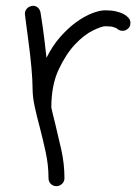

<svg xmlns="http://www.w3.org/2000/svg" viewBox="-20 -593 473 659"><path d="M340.8 -557.6Q362.3 -557.6 377 -554.2Q391.6 -550.8 400.9 -546.4Q410.2 -542 415.5 -537.1Q420.9 -532.2 422.9 -529.3Q427.7 -522.5 427.7 -514.6Q427.7 -499 416 -492.2Q410.2 -487.3 400.4 -487.3Q388.7 -487.3 379.9 -496.1Q377.9 -497.1 369.6 -500Q361.3 -502.9 340.8 -502.9Q329.1 -502.9 298.8 -488.3Q268.6 -473.6 237.3 -440.4Q206.1 -407.2 181.2 -354Q156.2 -300.8 156.2 -223.6Q159.2 -210.9 162.1 -197.8Q165 -184.6 168.9 -170.9Q179.7 -127 190.4 -79.1Q201.2 -31.2 201.2 18.6Q201.2 30.3 192.9 38.1Q184.6 45.9 173.8 45.9Q162.1 45.9 154.3 38.1Q146.5 30.3 146.5 18.6Q146.5 -26.4 136.7 -71.3Q127 -116.2 116.2 -157.2Q106.4 -193.4 99.1 -227.1Q91.8 -260.7 91.8 -289.1Q91.8 -317.4 87.9 -360.4Q84 -403.3 78.6 -443.8Q73.2 -484.4 69.3 -514.2Q65.4 -543.9 65.4 -545.9Q65.4 -555.7 72.3 -563.5Q79.1 -571.3 92.8 -573.2Q102.5 -573.2 109.9 -566.9Q117.2 -560.5 119.1 -549.8Q119.1 -547.9 121.6 -533.7Q124 -519.5 127 -498Q129.9 -476.6 133.3 -449.2Q136.7 -421.9 139.6 -394.5Q159.2 -434.6 186 -465.3Q212.9 -496.1 241.2 -516.6Q269.5 -537.1 295.9 -547.4Q322.3 -557.6 340.8 -557.6Z"/></svg>

Font: Coming Soon
Style: Regular
Weight: 400
Designer: Dathan Boardman
Foundry: Open Window
Version: Version 1.002